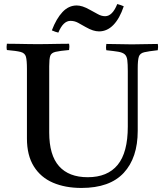

<svg xmlns="http://www.w3.org/2000/svg" viewBox="-20 -917 807 948"><path d="M14 -701Q34 -701 62.5 -700.5Q91 -700 119.5 -699.5Q148 -699 167 -699Q186 -699 214.5 -699.5Q243 -700 272 -700.5Q301 -701 321 -701Q324 -686 321 -670Q275 -666 254 -661Q233 -656 228 -641Q223 -626 223 -590V-263Q223 -151 271.5 -96.5Q320 -42 413 -42Q511 -42 561 -103Q611 -164 611 -292V-566Q611 -601 608.5 -620.5Q606 -640 595.5 -649Q585 -658 564 -661.5Q543 -665 505 -669Q502 -684 505 -700Q532 -700 570 -699Q608 -698 631 -698Q656 -698 693.5 -699Q731 -700 759 -700Q762 -685 759 -669Q713 -664 692 -659Q671 -654 665.5 -637Q660 -620 660 -579V-271Q660 -138 591 -63.5Q522 11 382 11Q302 11 241.5 -15Q181 -41 147 -95.5Q113 -150 113 -233V-577Q113 -619 108 -637Q103 -655 82 -660.5Q61 -666 14 -670Q11 -685 14 -701ZM559 -897Q568 -895 576 -892Q584 -889 591 -886Q571 -826 540 -794Q509 -762 469 -762Q455 -762 439 -767Q423 -772 402 -784Q383 -795 365.5 -804.5Q348 -814 328 -814Q292 -814 268 -756Q254 -759 236 -767Q258 -825 288.5 -857.5Q319 -890 359 -890Q372 -890 388 -885Q404 -880 425 -868Q444 -858 462.5 -847.5Q481 -837 499 -837Q535 -837 559 -897Z"/></svg>

Font: Tiro Devanagari Marathi
Style: Regular
Weight: 400
Designer: Devanagari: John Hudson & Fiona Ross. Latin: John Hudson.
Foundry: Tiro Typeworks Ltd.
Version: Version 1.52